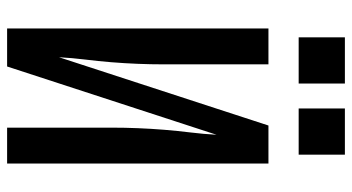

<svg xmlns="http://www.w3.org/2000/svg" viewBox="-245 -745 990 540"><g transform="rotate(90 250.0 -475.0)"><path d="M60 0V-735H161V-441Q161 -404 159.5 -367Q158 -330 155 -293Q152 -256 147.5 -219.5Q143 -183 141 -146L333 -735H440V0H339V-294Q339 -331 340.5 -368Q342 -405 345 -442Q348 -479 352.5 -515.5Q357 -552 359 -589L167 0ZM415 -820H285V-950H415ZM215 -820H85V-950H215Z"/></g></svg>

Font: Iosevka SS04 Semibold
Style: Regular
Weight: 600
Monospace: yes
Designer: Belleve Invis
Foundry: Belleve Invis
Version: Version 19.0.0; ttfautohint (v1.8.4)